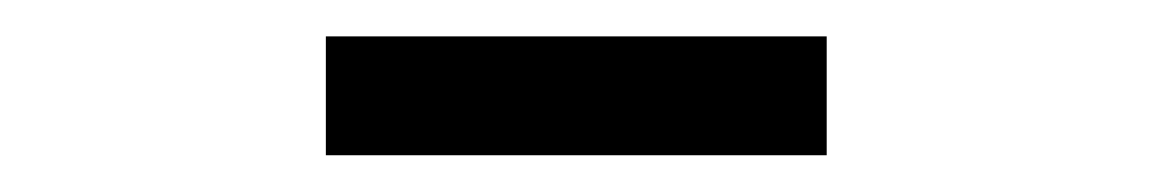

<svg xmlns="http://www.w3.org/2000/svg" viewBox="-20 -788 640 105"><path d="M158.2 -703.1V-768.1H432.1V-703.1Z"/></svg>

Font: Cinzel Decorative Bold
Style: Regular
Weight: 700
Designer: Natanael Gama
Version: Version 1.001;PS 001.001;hotconv 1.0.56;makeotf.lib2.0.21325